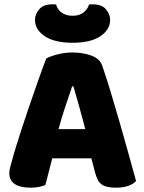

<svg xmlns="http://www.w3.org/2000/svg" viewBox="-20 -859 667 889"><path d="M316 -661Q232 -661 187 -691.5Q142 -722 142 -767Q142 -793 161.5 -816Q181 -839 222 -839Q227 -839 231 -839Q235 -839 240 -838Q245 -816 265 -801Q285 -786 316 -786Q347 -786 366.5 -801Q386 -816 392 -838Q397 -839 401 -839Q405 -839 410 -839Q451 -839 470.5 -816Q490 -793 490 -767Q490 -722 445 -691.5Q400 -661 316 -661ZM194 -588Q211 -598 245.5 -607Q280 -616 315 -616Q365 -616 403.5 -601.5Q442 -587 453 -556Q471 -504 492 -435Q513 -366 534 -292.5Q555 -219 575 -147.5Q595 -76 610 -21Q598 -7 574 1.5Q550 10 517 10Q493 10 476.5 6Q460 2 449.5 -6Q439 -14 432.5 -27Q426 -40 421 -57L403 -126H222Q214 -96 206 -64Q198 -32 190 -2Q176 3 160.5 6.5Q145 10 123 10Q72 10 47.5 -7.5Q23 -25 23 -56Q23 -70 27 -84Q31 -98 36 -117Q43 -144 55.5 -184Q68 -224 83 -270.5Q98 -317 115 -366Q132 -415 147 -458.5Q162 -502 174.5 -536Q187 -570 194 -588ZM314 -459Q300 -417 282.5 -365.5Q265 -314 251 -261H375Q361 -315 346.5 -366.5Q332 -418 320 -459Z"/></svg>

Font: BALOOCHETTANREGULAR
Style: Book
Weight: 400
Designer: Maithili Shingre and Ek Type
Foundry: Ek Type
Version: Version 1.100;PS 1.000;hotconv 1.0.88;makeotf.lib2.5.647800;